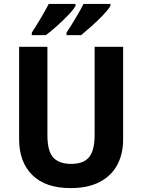

<svg xmlns="http://www.w3.org/2000/svg" viewBox="-20 -954 728 984"><path d="M611 -239Q611 -165 581 -109Q551 -53 491 -21.5Q431 10 342 10Q213 10 145.5 -57Q78 -124 78 -240V-714H223V-262Q223 -178 253.5 -146Q284 -114 345 -114Q408 -114 436.5 -148.5Q465 -183 465 -263V-714H611ZM546 -924Q536 -906 509 -877.5Q482 -849 450.5 -821Q419 -793 396 -774H321V-787Q344 -822 369 -863.5Q394 -905 408 -934H546ZM367 -924Q357 -905 330.5 -877.5Q304 -850 272.5 -821.5Q241 -793 215 -774H143V-787Q166 -822 190.5 -863.5Q215 -905 230 -934H367Z"/></svg>

Font: Noto Sans Sinhala SemiCondensed
Style: Bold
Weight: 700
Width: 4
Designer: Jelle Bosma - Monotype Design Team
Foundry: Monotype Imaging Inc.
Version: Version 2.006; ttfautohint (v1.8.4.7-5d5b)